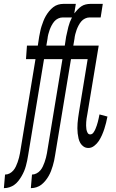

<svg xmlns="http://www.w3.org/2000/svg" viewBox="-76 -755 596 990"><path d="M-56 215 -50 145H-49Q-37 145 -26 139Q-15 133 -7 123.5Q1 114 6 103Q11 92 15 81Q19 70 22 58Q25 46 27 35L107 -450H58L63 -520H119L126 -566Q129 -580 131.5 -593.5Q134 -607 138.5 -620.5Q143 -634 148 -647Q153 -660 160.5 -673Q168 -686 177.5 -697.5Q187 -709 198.5 -718Q210 -727 223.5 -731Q237 -735 251 -735H315L307 -686Q315 -696 324 -705.5Q333 -715 343 -722Q353 -729 365.5 -732Q378 -735 390 -735H454L443 -665H385Q374 -665 362.5 -659.5Q351 -654 343 -644.5Q335 -635 329 -623.5Q323 -612 319 -601Q315 -590 312 -578Q309 -566 308 -555L302 -520H433L374 -164Q372 -154 370.5 -144.5Q369 -135 368.5 -125.5Q368 -116 368 -107Q368 -98 369.5 -88.5Q371 -79 375.5 -70.5Q380 -62 389 -62Q399 -62 405.5 -71Q412 -80 416 -89.5Q420 -99 423 -108Q426 -117 428.5 -126.5Q431 -136 433 -145.5Q435 -155 437 -165L478 -154Q475 -138 471 -122Q467 -106 462 -90.5Q457 -75 450 -59Q443 -43 434 -29Q425 -15 410.5 -3.5Q396 8 380 8Q366 8 355.5 1Q345 -6 338.5 -17Q332 -28 329 -41Q326 -54 324.5 -67Q323 -80 323 -93.5Q323 -107 324 -120.5Q325 -134 327 -148Q329 -162 331 -175L376 -450H290L208 46Q206 60 203 73.5Q200 87 196 100.5Q192 114 187 127Q182 140 174.5 153Q167 166 157.5 177.5Q148 189 137 197.5Q126 206 112 210.5Q98 215 85 215H83L89 145H90Q101 145 112.5 139Q124 133 132 123.5Q140 114 145 103Q150 92 154 81Q158 70 161 58Q164 46 166 35L246 -450H151L69 46Q67 60 64 73.5Q61 87 57.5 100.5Q54 114 48.5 127Q43 140 35.5 153Q28 166 19 177.5Q10 189 -1.5 197.5Q-13 206 -27 210.5Q-41 215 -54 215ZM163 -520H258L265 -566Q270 -591 276.5 -616.5Q283 -642 295 -665H247Q235 -665 223.5 -659.5Q212 -654 204 -644.5Q196 -635 190 -623.5Q184 -612 180 -601Q176 -590 173 -578Q170 -566 169 -555Z"/></svg>

Font: Iosevka Custom
Style: Italic
Weight: 400
Italic angle: -9°
Monospace: yes
Designer: Belleve Invis
Foundry: Belleve Invis
Version: Version 30.3.3; ttfautohint (v1.8.3)